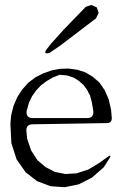

<svg xmlns="http://www.w3.org/2000/svg" viewBox="-20 -779 540 784"><path d="M417 -136.7Q440.4 -153.3 424.8 -128.9L403.3 -95.7L355.5 -53.7L301.8 -26.4L244.1 -14.6L186.5 -18.6L131.8 -39.1L85 -75.2L47.9 -127.9L26.4 -194.3L22.5 -273.4L25.4 -307.6L35.2 -346.7L50.8 -382.8L71.3 -414.1L95.7 -441.4L124 -462.9L154.3 -478.5L189.5 -491.2L224.6 -498L260.7 -499L295.9 -494.1L329.1 -483.4L358.4 -465.8L385.7 -442.4L407.2 -411.1L423.8 -374L433.6 -330.1L436.5 -296.9Q436.5 -276.4 416 -276.4L114.3 -271.5Q85 -271.5 87.9 -242.2L90.8 -212.9L107.4 -164.1L132.8 -125L166 -96.7L204.1 -77.1L247.1 -68.4L293 -71.3L340.8 -86.9L387.7 -115.2ZM223.6 -473.6 196.3 -462.9 170.9 -448.2 147.5 -430.7 127.9 -410.2 111.3 -386.7 98.6 -360.4 88.9 -326.2Q85 -296.9 114.3 -296.9H335.9Q362.3 -296.9 361.3 -323.2L355.5 -359.4L347.7 -388.7L335 -413.1L320.3 -432.6L302.7 -448.2L281.2 -461.9L254.9 -470.7ZM372.1 -704.1 228.5 -594.7 181.6 -562.5Q154.3 -556.6 170.9 -578.1L187.5 -599.6L241.2 -659.2L330.1 -751L352.5 -758.8L375 -749L382.8 -726.6Z"/></svg>

Font: B2 Hana
Style: Regular
Weight: 500
Version: 2020-08-05; (max)